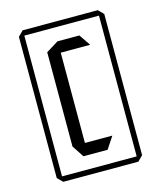

<svg xmlns="http://www.w3.org/2000/svg" viewBox="-104 -712 696 830"><g transform="rotate(-15 244.0 -297.0)"><path d="M189 -42 154 -95V-96H332V-95L297 -42ZM76 42 53 19V-612H77V42ZM77 42V18H435V19L412 42ZM154 -96V-517L209 -551H210V-96ZM210 -500V-551H307L341 -501V-500ZM53 -612V-613L76 -636H411V-612ZM411 18V-636H412L435 -613V18Z"/></g></svg>

Font: Foldit Light
Style: Regular
Weight: 300
Version: Version 1.003